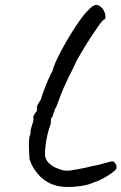

<svg xmlns="http://www.w3.org/2000/svg" viewBox="-20 -708 493 780"><path d="M209 46Q169 36 140 5.5Q111 -25 100 -61Q99 -74 98 -96Q97 -118 98 -136.5Q99 -155 101 -158Q104 -160 104 -170Q103 -174 105.5 -183.5Q108 -193 111 -203Q116 -215 116 -222.5Q116 -230 115 -234Q115 -234 118 -240.5Q121 -247 125 -251Q131 -257 130.5 -263Q130 -269 130 -269Q129 -273 132 -280Q135 -287 138 -291Q140 -293 143.5 -299.5Q147 -306 147 -306Q147 -309 151.5 -322Q156 -335 162 -350.5Q168 -366 173.5 -379Q179 -392 182 -396V-398Q186 -408 193 -419Q194 -424 198 -435.5Q202 -447 207 -458Q218 -482 234.5 -512.5Q251 -543 270 -573.5Q289 -604 306.5 -628.5Q324 -653 337 -665Q354 -684 366.5 -687.5Q379 -691 394 -676Q401 -669 405 -658Q409 -647 408.5 -638Q408 -629 402 -628Q395 -624 382 -605.5Q369 -587 352.5 -562Q336 -537 320 -510.5Q304 -484 292 -463Q279 -434 268 -412.5Q257 -391 257 -391Q256 -388 255 -386Q254 -384 253 -382Q238 -351 228 -325.5Q218 -300 208 -272Q202 -265 201 -258Q200 -251 200 -251Q198 -252 197 -246.5Q196 -241 193 -234Q188 -230 187 -221.5Q186 -213 186 -205Q179 -187 173 -161.5Q167 -136 164.5 -112.5Q162 -89 163 -76Q165 -59 178 -46Q191 -33 210 -25Q221 -21 229.5 -18Q238 -15 245 -15Q253 -14 265.5 -15.5Q278 -17 300 -21H299Q312 -23 326.5 -26.5Q341 -30 354 -33Q366 -35 377 -37.5Q388 -40 394 -42Q416 -48 427 -51Q438 -54 443 -50Q448 -46 451.5 -38.5Q455 -31 452 -22Q450 -17 434.5 -5.5Q419 6 398.5 17Q378 28 359 34Q339 43 309.5 47.5Q280 52 252.5 51.5Q225 51 209 46Z"/></svg>

Font: Caveat Medium
Style: Regular
Weight: 500
Designer: Pablo Impallari
Foundry: Pablo Impallari
Version: Version 2.000